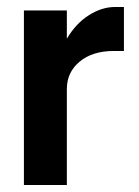

<svg xmlns="http://www.w3.org/2000/svg" viewBox="-20 -530 399 550"><path d="M48.5 -500H171.5V-419Q197 -462.5 234.2 -486.2Q271.5 -510 310 -510H335V-384H306Q245 -384 208.2 -353.5Q171.5 -323 171.5 -275V0H48.5Z"/></svg>

Font: Overused Grotesk SemiBold
Style: Regular
Weight: 610
Version: Version 0.004